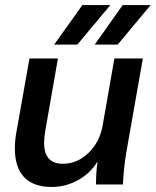

<svg xmlns="http://www.w3.org/2000/svg" viewBox="-20 -732 618 762"><path d="M39 -143Q39 -177 46 -213L97 -500H210L160 -215Q155 -183 155 -165Q155 -82 230 -82Q286 -82 330.5 -124.5Q375 -167 387 -232L434 -500H547L480 -120Q470 -54 468 0H361Q361 -50 367 -88H365Q337 -43 288.5 -16.5Q240 10 185 10Q113 10 76 -28.5Q39 -67 39 -143ZM307 -712H418L287 -555H195ZM467 -712H578L447 -555H356Z"/></svg>

Font: Sarabun SemiBold
Style: Italic
Weight: 600
Italic angle: -10°
Designer: Suppakit Chalermlarp | Katatrad Co.,Ltd.
Foundry: Cadson Demak Co.,Ltd.
Version: Version 1.000; ttfautohint (v1.6)